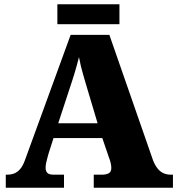

<svg xmlns="http://www.w3.org/2000/svg" viewBox="-20 -877 828 897"><path d="M7 0V-61H14Q31 -61 46 -66.5Q61 -72 74 -87Q87 -102 97 -130L310 -714H491L695 -128Q704 -105 716 -90Q728 -75 743.5 -68Q759 -61 777 -61H788V0H418V-61H458Q474 -61 487 -67Q500 -73 500 -92Q500 -102 498 -111.5Q496 -121 493.5 -129Q491 -137 489 -141L458 -232H230L207 -160Q205 -152 201.5 -140Q198 -128 195.5 -115.5Q193 -103 193 -93Q193 -78 201 -69.5Q209 -61 230 -61H279V0ZM252 -301H436L379 -492Q374 -510 368.5 -528.5Q363 -547 358 -567.5Q353 -588 349 -610Q344 -589 338 -568.5Q332 -548 326.5 -529Q321 -510 315 -493ZM248 -764V-857H538V-764Z"/></svg>

Font: Noto Serif Armenian Black
Style: Regular
Weight: 900
Version: Version 2.007